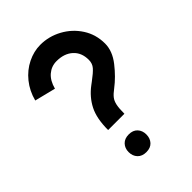

<svg xmlns="http://www.w3.org/2000/svg" viewBox="-232 -895 1034 1034"><g transform="rotate(-45 284.5 -378.5)"><path d="M308 -437 324 -449Q362 -477 378.5 -496Q395 -515 395 -543Q395 -598 360 -629.5Q325 -661 267 -661Q228 -661 198.5 -636Q169 -611 156 -562L36 -592Q51 -650 86.5 -694Q122 -738 170 -761.5Q218 -785 267 -785Q332 -785 390 -753.5Q448 -722 483.5 -667Q519 -612 519 -543Q519 -486 475.5 -430.5Q432 -375 382 -337Q359 -320 347 -305Q335 -290 330 -266.5Q325 -243 325 -202H201Q201 -290 228.5 -344Q256 -398 308 -437ZM263 -107Q295 -107 312.5 -88Q330 -69 330 -40Q330 -10 312.5 9Q295 28 263 28Q231 28 213 9Q195 -10 195 -40Q195 -69 213 -88Q231 -107 263 -107Z"/></g></svg>

Font: SUIT
Style: Bold
Weight: 700
Designer: Sunn Youn; Korean Glyphs from Source Han Sans (Sandoll Communications; Soo-young Jang, Joo-yeon Kang)
Foundry: Sunn
Version: Version 1.150